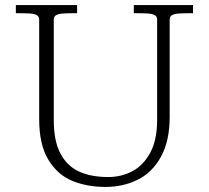

<svg xmlns="http://www.w3.org/2000/svg" viewBox="-20 -720 824 757"><path d="M134.5 -250V-643Q134.5 -655 125.2 -660.2Q116 -665.5 98.2 -666.8Q80.5 -668 42.5 -668V-700H284V-668Q246 -668 228.2 -666.8Q210.5 -665.5 201.2 -660.2Q192 -655 192 -643V-247Q192 -164.5 218.2 -114.8Q244.5 -65 292 -43.5Q339.5 -22 407 -22Q458.5 -22 502 -45Q545.5 -68 572.5 -118.2Q599.5 -168.5 599.5 -247V-643Q599.5 -655 590.2 -660.2Q581 -665.5 563.2 -666.8Q545.5 -668 507.5 -668V-700H741V-668Q703 -668 685.2 -666.8Q667.5 -665.5 658.2 -660.2Q649 -655 649 -643V-260Q649 -163.5 614.2 -101.2Q579.5 -39 522.2 -11Q465 17 395.5 17Q323.5 17 265.2 -6.8Q207 -30.5 170.8 -90Q134.5 -149.5 134.5 -250Z"/></svg>

Font: Didactic
Style: Regular
Weight: 400
Designer: Tyler Finck
Foundry: Etcetera Type Co
Version: Version 3.007;FEAKit 1.0